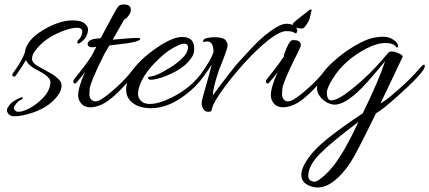

<svg xmlns="http://www.w3.org/2000/svg" viewBox="-20 -456 1916 857"><path d="M50 10Q37 25 44.5 34Q52 43 61.5 43Q71 43 81 40Q124 27 164.5 -11.5Q205 -50 205 -90Q205 -112 156 -138Q133 -150 130 -152Q103 -170 96 -188Q82 -164 51 -119Q44 -111 38 -115.5Q32 -120 37 -128Q78 -184 91 -222Q98 -277 171 -321Q244 -365 304 -365Q342 -365 357.5 -351.5Q373 -338 373 -325Q373 -312 365.5 -295Q358 -278 335 -263Q329 -259 325 -265Q323 -271 333.5 -281.5Q344 -292 347 -310Q350 -328 331 -332Q328 -332 325 -332Q286 -332 227.5 -303Q169 -274 136 -228Q123 -211 123 -193.5Q123 -176 147 -162Q157 -156 181 -143Q205 -130 215 -124Q225 -118 239 -105Q253 -92 254 -81Q259 -51 226 -15Q179 37 86 58Q65 63 43.5 63Q22 63 14 47Q11 43 11 34.5Q11 26 27 7Q42 -8 75 -22Q78 -23 80 -21Q82 -19 81 -16Q80 -13 70.5 -9Q61 -5 50 10Z M496 -280Q573 -287 589.5 -287Q606 -287 606 -282Q606 -276 582.5 -269.5Q559 -263 468 -253Q463 -244 456 -232Q441 -208 440 -203Q383 -89 380 -58Q379 -49 379 -35Q379 -21 387 -12Q401 4 427 -10Q453 -24 499.5 -66Q546 -108 575 -148Q579 -153 585 -150Q600 -143 533 -71Q469 -2 426 14Q401 23 384 23Q344 23 331 -15Q329 -22 329 -32Q329 -67 361 -138Q356 -127 322 -88Q313 -78 308 -88Q307 -90 307 -93.5Q307 -97 311 -102Q360 -163 388 -205Q388 -206 410 -247Q400 -245 389.5 -245Q379 -245 374 -251.5Q369 -258 373 -267Q380 -283 426 -285Q427 -287 430 -287L480 -380Q484 -388 489 -396.5Q494 -405 496.5 -409.5Q499 -414 502 -419Q505 -424 507 -426Q509 -428 511 -430Q515 -436 534.5 -436Q554 -436 561 -425Q564 -421 564 -411.5Q564 -402 557 -390.5Q550 -379 542 -374Q534 -369 531 -363L483 -279Z M793 -291Q847 -291 847 -239Q847 -212 832 -195Q807 -158 751 -130.5Q695 -103 656 -100Q642 -99 641 -108Q640 -112 643.5 -113Q647 -114 649 -114Q672 -116 708 -136Q775 -172 806 -210Q819 -228 819 -244.5Q819 -261 803 -261Q790 -261 768 -250Q721 -228 669 -173.5Q617 -119 601 -67Q596 -51 596 -35.5Q596 -20 609 -6Q622 8 649 8Q679 8 718 -8Q831 -54 892 -147Q898 -155 903 -150Q907 -148 907 -145Q907 -142 904 -138Q874 -88 828 -49Q739 27 655 27Q583 27 554 -16Q543 -33 543 -57Q543 -81 556 -114Q581 -171 663 -231Q745 -291 793 -291Z M933 -223Q933 -271 905 -271Q899 -271 892.5 -269.5Q886 -268 886 -272Q886 -276 892 -282Q898 -287 933 -290Q975 -290 985.5 -278Q996 -266 996 -254Q996 -242 977.5 -194.5Q959 -147 958 -145Q928 -55 931 -32Q1021 -153 1049 -183Q1108 -248 1133 -272Q1191 -326 1235 -345Q1248 -350 1258 -350Q1291 -350 1303 -330Q1307 -325 1307 -320.5Q1307 -316 1304 -310Q1301 -304 1293 -310.5Q1285 -317 1257 -317Q1211 -317 1103 -209Q1038 -142 983.5 -69Q929 4 925 35Q925 43 910 43Q895 43 887.5 30.5Q880 18 880 9.5Q880 1 881 -5.5Q882 -12 901 -79Q920 -146 925 -168Q913 -148 892 -119Q885 -111 880.5 -114.5Q876 -118 876 -121Q876 -124 878 -128Q920 -185 933 -223Z M1292 -277Q1317 -277 1322 -261Q1324 -252 1319.5 -243.5Q1315 -235 1313 -230Q1311 -225 1310 -222Q1305 -212 1300 -203Q1243 -89 1240 -58Q1239 -49 1239 -35Q1239 -21 1247 -12Q1261 4 1287 -10Q1313 -24 1359.5 -66Q1406 -108 1435 -148Q1439 -153 1444 -150.5Q1449 -148 1449 -145.5Q1449 -143 1447 -140Q1432 -113 1393 -71Q1329 -2 1286 14Q1261 23 1244 23Q1204 23 1191 -15Q1189 -22 1189 -32Q1189 -67 1221 -138Q1216 -127 1182 -88Q1173 -78 1168 -88Q1167 -90 1167 -93.5Q1167 -97 1171 -102Q1220 -163 1248 -205Q1246 -210 1250 -218Q1270 -274 1285 -277Q1288 -277 1292 -277ZM1371 -410 1363 -378Q1363 -369 1350 -349Q1337 -329 1330 -329Q1287 -329 1287 -350Q1287 -354 1330 -387L1347 -400Q1363 -414 1367 -414Q1371 -414 1371 -410Z M1396 381Q1388 381 1376 378Q1325 365 1325 324.5Q1325 284 1377.5 223Q1430 162 1599 50Q1671 -97 1699 -183Q1643 -115 1619 -89Q1529 11 1474 11Q1458 11 1439.5 1.5Q1421 -8 1408 -25.5Q1395 -43 1395 -63Q1395 -116 1469 -182Q1513 -222 1561 -250Q1609 -278 1637 -285Q1665 -292 1691 -292Q1717 -292 1737 -278Q1757 -264 1757 -250Q1757 -242 1749 -245Q1738 -264 1700.5 -264Q1663 -264 1615.5 -239.5Q1568 -215 1530 -181.5Q1492 -148 1465.5 -105.5Q1439 -63 1439 -43Q1439 -8 1459 -8Q1487 -8 1545 -54Q1631 -121 1710 -217Q1723 -236 1764 -216Q1780 -208 1777 -202Q1764 -173 1729.5 -101.5Q1695 -30 1678 6Q1701 -6 1756.5 -54.5Q1812 -103 1854 -152Q1876 -178 1876 -160Q1876 -135 1756 -28Q1687 34 1658 50Q1573 225 1544 270Q1469 381 1396 381ZM1580 88Q1460 178 1408 230.5Q1356 283 1356 329Q1356 343 1365 349Q1374 355 1384 355Q1394 355 1413 340Q1432 325 1445.5 310.5Q1459 296 1469 283.5Q1479 271 1491.5 251.5Q1504 232 1511 221Q1518 210 1530.5 186.5Q1543 163 1547.5 154.5Q1552 146 1564.5 120Q1577 94 1580 88Z"/></svg>

Font: Allura
Style: Regular
Weight: 400
Designer: Robert E. Leuschke
Foundry: Robert E. Leuschke
Version: Version 1.004